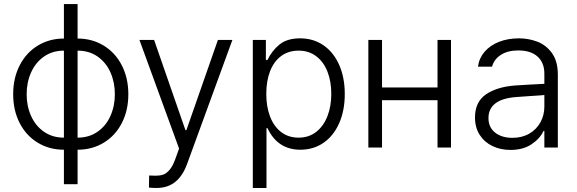

<svg xmlns="http://www.w3.org/2000/svg" viewBox="-20 -727 2841 946"><path d="M294.9 10.7Q223.1 10.7 166 -23.9Q108.9 -58.6 76.9 -120.8Q44.9 -183.1 44.9 -262.7Q44.9 -342.3 76.9 -404.8Q108.9 -467.3 166 -502.2Q223.1 -537.1 294.9 -537.1V-707H362.3V-537.1Q434.1 -537.1 491.2 -502.2Q548.3 -467.3 580.3 -404.8Q612.3 -342.3 612.3 -262.7Q612.3 -183.1 580.3 -120.8Q548.3 -58.6 491.2 -23.9Q434.1 10.7 362.3 10.7V180.7H294.9ZM294.9 -477.5Q238.8 -477.5 197 -448.5Q155.3 -419.4 133.3 -370.4Q111.3 -321.3 111.3 -262.7Q111.3 -204.1 133.3 -155.3Q155.3 -106.4 197 -77.6Q238.8 -48.8 294.9 -48.8ZM545.9 -262.7Q545.9 -321.3 524.2 -370.4Q502.4 -419.4 460.7 -448.5Q418.9 -477.5 362.3 -477.5V-48.8Q418.5 -48.8 460.2 -77.6Q502 -106.4 523.9 -155.3Q545.9 -204.1 545.9 -262.7Z M713.9 197.3 714.8 137.7 747.1 138.7Q768.1 138.7 783.7 133.5Q799.3 128.4 814.9 110.6Q830.6 92.8 843.8 56.6L862.3 4.9L667 -530.3H739.3L893.6 -85.9H898.4L1053.7 -530.3H1125L901.4 82Q879.4 141.1 842.3 170.2Q805.2 199.2 751 199.2Q731.4 199.2 713.9 197.3Z M1225.6 -530.3H1290V-431.6H1297.9Q1319.3 -476.6 1356.7 -507.3Q1394 -538.1 1459 -538.1Q1523.9 -538.1 1573.7 -503.9Q1623.5 -469.7 1651.1 -407.5Q1678.7 -345.2 1678.7 -263.7Q1678.7 -182.1 1651.1 -119.9Q1623.5 -57.6 1574 -23.4Q1524.4 10.7 1460 10.7Q1347.7 10.7 1297.9 -95.7H1293V199.2H1225.6ZM1451.2 -48.8Q1501.5 -48.8 1537.8 -77.1Q1574.2 -105.5 1593.3 -154.5Q1612.3 -203.6 1612.3 -264.6Q1612.3 -325.7 1593.5 -373.8Q1574.7 -421.9 1538.3 -449.7Q1502 -477.5 1451.2 -477.5Q1400.9 -477.5 1365 -450.7Q1329.1 -423.8 1310.5 -375.7Q1292 -327.6 1292 -264.6Q1292 -201.2 1310.8 -152.3Q1329.6 -103.5 1365.5 -76.2Q1401.4 -48.8 1451.2 -48.8Z M1862.3 -295.9H2135.7V-530.3H2202.1V0H2135.7V-233.4H1862.3V0H1794.9V-530.3H1862.3Z M2515.6 -305.7Q2549.8 -308.1 2591.6 -310.3Q2633.3 -312.5 2662.1 -314V-364.3Q2662.1 -418 2628.7 -448.2Q2595.2 -478.5 2533.2 -478.5Q2481.9 -478.5 2448 -456.8Q2414.1 -435.1 2404.3 -398.4H2335Q2340.3 -439.9 2367.4 -471.7Q2394.5 -503.4 2438.5 -520.8Q2482.4 -538.1 2537.1 -538.1Q2583 -538.1 2626.2 -522.2Q2669.4 -506.3 2699 -466.3Q2728.5 -426.3 2728.5 -358.4V0H2662.1V-82H2658.2Q2639.6 -43 2598.1 -15.6Q2556.6 11.7 2495.1 11.7Q2446.3 11.7 2406.5 -7.3Q2366.7 -26.4 2343.5 -62.5Q2320.3 -98.6 2320.3 -148.4Q2320.3 -224.1 2373.3 -261.2Q2426.3 -298.3 2515.6 -305.7ZM2504.9 -47.9Q2552.2 -47.9 2587.9 -68.6Q2623.5 -89.4 2642.8 -124.5Q2662.1 -159.7 2662.1 -202.1V-258.8L2525.4 -249Q2455.6 -244.1 2421.1 -217.8Q2386.7 -191.4 2386.7 -145.5Q2386.7 -99.6 2419.4 -73.7Q2452.1 -47.9 2504.9 -47.9Z"/></svg>

Font: Pretendard GOV Light
Style: Regular
Weight: 300
Designer: Base glyphs from Inter by Rasmus Andersson; Hangeul glyphs from Noto Sans CJK(Source Han Sans) by Jang Soo-young and Kan
Foundry: Kil Hyung-jin
Version: Version 1.309